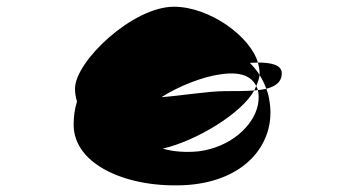

<svg xmlns="http://www.w3.org/2000/svg" viewBox="-20 -898 1024 571"><path d="M199 -528C198 -406 364 -336 539 -348C710 -361 796 -470 783 -586C781 -603 778 -619 772 -634C764 -632 756 -631 747 -630C750 -617 750 -602 747 -586C734 -523 665 -460 571 -448C533 -444 494 -447 464 -456C564 -479 699 -561 736 -629C712 -627 681 -627 650 -627C601 -627 524 -614 460 -609C512 -642 583 -670 636 -677C696 -686 728 -671 742 -642C747 -654 751 -665 752 -675C744 -688 734 -700 723 -711C731 -711 739 -712 747 -712C725 -789 604 -878 497 -878C375 -878 203 -716 203 -634C203 -622 205 -609 209 -596C202 -574 199 -551 199 -528ZM736 -629C740 -629 743 -630 747 -630C746 -634 744 -638 742 -642C740 -638 738 -633 736 -629ZM747 -712C750 -701 752 -690 752 -680V-675C760 -662 767 -648 772 -634C799 -641 818 -654 818 -680C818 -705 787 -712 747 -712Z"/></svg>

Font: Ampere
Style: SuExt
Weight: 400
Version: Version 1